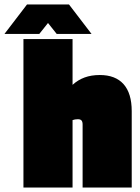

<svg xmlns="http://www.w3.org/2000/svg" viewBox="-84 -840 629 860"><path d="M241 0H21V-665H241V-460Q265 -482 295 -493Q325 -504 363 -504Q433 -504 469.5 -463Q506 -422 506 -342V0H286V-282Q286 -295 281 -300.5Q276 -306 265 -306Q258 -306 252 -305Q246 -304 241 -302ZM326 -688H170L131 -737L92 -688H-64L37 -820H225Z"/></svg>

Font: Blinker Black
Style: Regular
Weight: 900
Designer: Juergen Huber
Foundry: supertype
Version: Version 1.017;hotconv 1.0.117;makeotfexe 2.5.65602